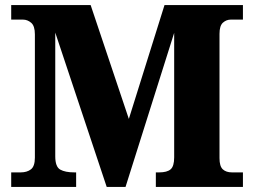

<svg xmlns="http://www.w3.org/2000/svg" viewBox="-20 -734 997 754"><path d="M24 0V-57H61Q86 -57 101.5 -69Q117 -81 117 -115V-599Q117 -632 102.5 -644.5Q88 -657 70 -657H24V-714H336L486 -267L626 -714H934V-657H886Q869 -657 855.5 -645Q842 -633 842 -601V-113Q842 -81 855 -69Q868 -57 891 -57H934V0H592V-57H605Q636 -57 650 -69Q664 -81 664 -116V-605L473 0H399L197 -606V-120Q197 -79 216.5 -68Q236 -57 272 -57H279V0Z"/></svg>

Font: Noto Serif Tamil ExtraBold
Style: Regular
Weight: 800
Designer: Indian Type Foundry, Tom Grace, and the Monotype Design Team
Foundry: Monotype Imaging Inc.
Version: Version 2.004; ttfautohint (v1.8.4.7-5d5b)